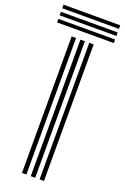

<svg xmlns="http://www.w3.org/2000/svg" viewBox="-236 -1003 688 1057"><g transform="rotate(20 108.0 -474.5)"><path d="M146.5 0V-800H172.2V0ZM43.2 0V-800H69V0ZM94.8 0V-800H120.8V0ZM273.8 -928H-58.5V-949H273.8ZM273.8 -886.5H-58.5V-907.2H273.8ZM273.8 -845H-58.5V-865.8H273.8Z"/></g></svg>

Font: Big Shoulders Inline Display ExtraBold
Style: Regular
Weight: 800
Designer: Patric King
Foundry: XO Type Co
Version: Version 1.000